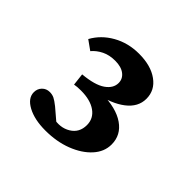

<svg xmlns="http://www.w3.org/2000/svg" viewBox="-93 -557 499 499"><g transform="rotate(45 156.5 -307.5)"><path d="M163.1 -322.8Q215.8 -322.3 245.1 -302Q274.4 -281.7 274.4 -247.1Q274.4 -220.2 254.6 -198.5Q234.9 -176.8 201.4 -163.8Q168 -150.9 126.5 -150.9Q86.9 -150.9 61 -164.8Q35.2 -178.7 35.2 -200.2Q35.2 -212.9 43.5 -221.4Q51.8 -230 64.5 -230Q73.2 -230 80.6 -226.6Q87.9 -223.1 100.1 -213.4L139.6 -179.7L118.2 -189.5Q148.4 -182.1 170.9 -195.8Q193.4 -209.5 193.4 -237.3Q193.4 -261.7 173.3 -275.9Q153.3 -290 119.1 -290Q104 -290 95.2 -288.1L91.3 -321.8Q134.3 -325.7 154.3 -339.6Q174.3 -353.5 174.3 -373Q174.3 -388.2 161.9 -397.9Q149.4 -407.7 127 -407.7Q106 -407.7 90.1 -399.9Q74.2 -392.1 63.5 -379.4L37.6 -397.9Q54.2 -428.2 86.2 -446.3Q118.2 -464.4 158.2 -464.4Q201.7 -464.4 228 -445.3Q254.4 -426.3 254.4 -395Q254.4 -364.7 226.6 -343.3Q198.7 -321.8 150.4 -312.5Z"/></g></svg>

Font: Lateef Medium
Style: Regular
Weight: 500
Designer: SIL International
Foundry: SIL International
Version: Version 4.200